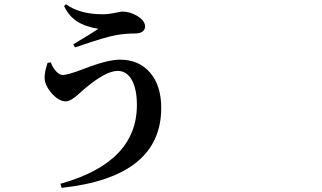

<svg xmlns="http://www.w3.org/2000/svg" viewBox="-20 -823 1540 917"><path d="M274.4 74.2 268.6 54.7Q633.8 -46.9 633.8 -321.3Q633.8 -396.5 610.4 -439.5Q585.9 -484.4 542 -484.4Q481.4 -484.4 372.1 -388.7Q368.2 -384.8 359.4 -377Q318.4 -338.9 293.9 -338.9Q264.6 -338.9 233.4 -370.1Q205.1 -399.4 196.3 -429.7Q186.5 -460.9 207 -522.5L222.7 -525.4Q230.5 -502 246.1 -484.4Q263.7 -464.8 279.3 -464.8Q303.7 -464.8 377.9 -493.2Q493.2 -538.1 552.7 -538.1Q643.6 -538.1 696.8 -476.1Q750 -414.1 750 -307.6Q750 22.5 274.4 74.2ZM337.9 -596.7 330.1 -611.3Q422.9 -667 450.2 -685.5H448.2Q395.5 -695.3 365.2 -710.9Q312.5 -737.3 286.1 -793.9L294.9 -802.7Q361.3 -754.9 469.7 -754.9Q501 -754.9 540 -763.7Q557.6 -767.6 564.5 -767.6Q601.6 -767.6 636.7 -746.1Q672.9 -723.6 672.9 -696.3Q672.9 -681.6 660.6 -672.4Q648.4 -663.1 625 -663.1Q579.1 -663.1 535.2 -655.3Q483.4 -646.5 359.4 -603.5Q344.7 -598.6 337.9 -596.7Z"/></svg>

Font: Bpmf GenYo Min B
Style: B
Weight: 700
Foundry: But Ko
Version: Version 1.320